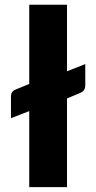

<svg xmlns="http://www.w3.org/2000/svg" viewBox="-20 -768 395 788"><path d="M255 -748.5V-475.5L330 -505V-418Q330 -395.5 310 -387L255 -364V0H100V-312L25 -283V-373Q25 -392.5 43 -400L100 -423.5V-748.5Z"/></svg>

Font: LatoHex
Style: Regular
Weight: 900
Designer: Lukasz Dziedzic
Foundry: tyPoland Lukasz Dziedzic
Version: Version 1.104; Western+Polish opensource